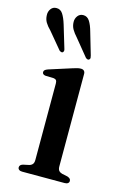

<svg xmlns="http://www.w3.org/2000/svg" viewBox="-117 -734 511 785"><g transform="rotate(15 138.5 -341.5)"><path d="M200.5 -451.5V-60.5Q200.5 -48.5 205.2 -42.5Q210 -36.5 219 -34L243 -29Q250 -26.5 253.8 -23Q257.5 -19.5 257.5 -13.5Q257.5 -7.5 252.8 -3.8Q248 0 239 0H59Q50.5 0 45.8 -3.8Q41 -7.5 41 -13.5Q41 -19 44.5 -22.8Q48 -26.5 55 -28.5L80.5 -34Q89.5 -36.5 94.2 -42.5Q99 -48.5 99 -60V-383.5Q99 -393 95.8 -397.2Q92.5 -401.5 85 -402.5L50 -403.5Q43 -404.5 39.8 -407.5Q36.5 -410.5 36.5 -415.5Q36.5 -421 40.5 -424.5Q44.5 -428 53 -431L150 -462Q162 -466 169.2 -467.5Q176.5 -469 183 -469Q191 -469 195.8 -464.5Q200.5 -460 200.5 -451.5ZM67.1 -626 95.1 -533Q97.1 -527.5 97.3 -523.2Q97.5 -519 94.3 -515.5Q91.8 -512.5 87.6 -513.5Q83.3 -514.5 79.3 -517.5L21.4 -587Q7.6 -600.5 -0.5 -613.8Q-8.6 -627 -9 -644.5Q-9.8 -659.5 -1.3 -671Q7.2 -682.5 21.8 -682.5Q38.8 -683 48.9 -667.8Q59 -652.5 67.1 -626ZM180.1 -624.5 207.3 -531.5Q208.9 -526 209.1 -521.8Q209.3 -517.5 206 -514.5Q202.8 -511.5 198.8 -512.5Q194.7 -513.5 190.7 -517L133.1 -587.5Q120.2 -601.5 112.3 -615Q104.4 -628.5 104 -645.5Q103.6 -660.5 112.3 -671.8Q121 -683 135.6 -683Q152.6 -683 162.7 -667.2Q172.8 -651.5 180.1 -624.5Z"/></g></svg>

Font: Fraunces 48pt
Style: Regular
Weight: 400
Version: Version 1.000;[b76b70a41]